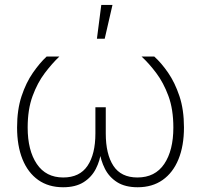

<svg xmlns="http://www.w3.org/2000/svg" viewBox="-20 -770 833 796"><path d="M241.7 6.3Q181.2 6.3 138.4 -23.9Q95.7 -54.2 73.2 -109.9Q50.8 -165.5 50.8 -241.7Q50.8 -314.9 69.3 -371.1Q87.9 -427.2 116.2 -468Q144.5 -508.8 173.3 -535.6H226.1Q195.8 -506.8 165.5 -466.8Q135.3 -426.8 115 -371.6Q94.7 -316.4 94.7 -241.2Q94.7 -146.5 132.6 -90.3Q170.4 -34.2 242.2 -34.2Q310.1 -34.2 342.8 -82.5Q375.5 -130.9 375.5 -216.8V-325.2H418.5V-216.8Q418.5 -130.9 450.2 -82.5Q481.9 -34.2 549.8 -34.2Q623 -34.2 660.9 -90.3Q698.7 -146.5 698.7 -241.2Q698.7 -316.9 678.2 -372.3Q657.7 -427.7 627.4 -467.8Q597.2 -507.8 566.9 -535.6H619.6Q648.9 -509.3 677 -468.5Q705.1 -427.7 723.9 -371.6Q742.7 -315.4 742.7 -241.7Q742.7 -165.5 720 -109.9Q697.3 -54.2 654.3 -23.9Q611.3 6.3 550.8 6.3Q499 6.3 465.8 -14.6Q432.6 -35.6 415 -70.3Q397.5 -105 392.1 -145H399.9Q395 -104.5 377.2 -69.8Q359.4 -35.2 326.2 -14.4Q293 6.3 241.7 6.3ZM381.8 -609.4 399.9 -749.5H446.3L414.1 -609.4Z"/></svg>

Font: Inter 20pt ExtraLight
Style: Regular
Weight: 250
Version: Version 4.001;git-66647c0bb